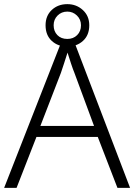

<svg xmlns="http://www.w3.org/2000/svg" viewBox="-20 -907 648 927"><path d="M547 0 452 -246H156L60 0H0L281 -717H334L608 0ZM339 -556Q333 -570 323 -600Q313 -630 306 -653Q298 -626 289 -600Q280 -574 274 -555L175 -299H434ZM305 -682Q260 -682 230 -709.5Q200 -737 200 -785Q200 -831 230 -859Q260 -887 305 -887Q349 -887 380 -858.5Q411 -830 411 -785Q411 -737 380.5 -709.5Q350 -682 305 -682ZM305 -719Q334 -719 352.5 -737.5Q371 -756 371 -785Q371 -813 351.5 -832Q332 -851 305 -851Q277 -851 258 -832Q239 -813 239 -785Q239 -756 257 -737.5Q275 -719 305 -719Z"/></svg>

Font: Noto Sans Lao Looped Light
Style: Regular
Weight: 300
Designer: Mark Frömberg, Ben Mitchell
Foundry: The Fontpad Ltd
Version: Version 1.002; ttfautohint (v1.8.4.7-5d5b)